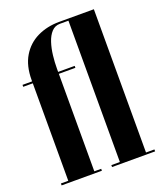

<svg xmlns="http://www.w3.org/2000/svg" viewBox="-138 -841 791 932"><g transform="rotate(-20 257.0 -375.0)"><path d="M18.5 0V-10H56.5V-513.5H7V-523.5H56.5V-530.5Q56.5 -603.5 85.8 -652.2Q115 -701 165.5 -725.5Q216 -750 279 -750H458V-10H501.5V0H279V-10H323V-740H279Q253 -740 235.8 -721.2Q218.5 -702.5 208.8 -672.5Q199 -642.5 195 -607.8Q191 -573 191 -541V-523.5H276.5V-513.5H191V-10H226.5V0Z"/></g></svg>

Font: Imbue 100pt ExtraBold
Style: Regular
Weight: 800
Designer: Tyler Finck
Foundry: Etcetera Type Company
Version: Version 1.102; ttfautohint (v1.8.3)